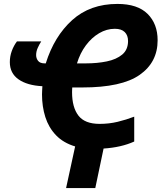

<svg xmlns="http://www.w3.org/2000/svg" viewBox="-20 -745 819 973"><path d="M314.9 208 360.8 -2.9Q300.8 -21 263.7 -59.8Q226.6 -98.6 209.7 -151.9Q192.9 -205.1 192.9 -266.1Q192.9 -276.4 193.6 -286.6Q194.3 -296.9 194.8 -308.1Q117.7 -312 73.7 -343Q29.8 -374 29.8 -430.2Q29.8 -459.5 39.6 -486.3Q49.3 -513.2 65.9 -535.2H189Q179.7 -521 171.4 -502.7Q163.1 -484.4 163.1 -465.8Q163.1 -449.2 173.1 -436.5Q183.1 -423.8 207 -423.8H211.9Q254.9 -561 345.7 -643.1Q436.5 -725.1 575.2 -725.1Q677.2 -725.1 728 -674.6Q778.8 -624 778.8 -541Q778.8 -429.2 687.7 -365.5Q596.7 -301.8 397.9 -301.8H346.2Q345.7 -295.9 345.5 -290.8Q345.2 -285.6 345.2 -277.8Q345.2 -201.2 377.4 -159.2Q409.7 -117.2 484.9 -117.2Q532.7 -117.2 576.2 -127.7Q619.6 -138.2 660.2 -153.8V-27.8Q594.7 2 504.9 7.8L462.9 208ZM370.1 -423.8H415Q472.7 -423.8 521.2 -433.8Q569.8 -443.8 599.4 -468.5Q628.9 -493.2 628.9 -537.1Q628.9 -565.9 612.1 -582.5Q595.2 -599.1 562 -599.1Q520.5 -599.1 482.4 -576.7Q444.3 -554.2 415 -514.9Q385.7 -475.6 370.1 -423.8Z"/></svg>

Font: Open Sans
Style: Bold Italic
Weight: 700
Italic angle: -12°
Designer: Monotype Design Team
Foundry: Monotype Imaging Inc.
Version: Version 3.003; ttfautohint (v1.8.4)